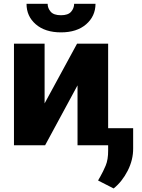

<svg xmlns="http://www.w3.org/2000/svg" viewBox="-20 -780 760 1031"><path d="M219.5 -224.8 393.8 -545.5H560.7V0H396.3V-321.7L222.3 0H55V-545.5H219.5ZM378.2 -759.6H492.9Q492.5 -692.8 442.5 -649.5Q392.4 -606.2 307.5 -606.2Q222.3 -606.2 172.2 -649.5Q122.2 -692.8 122.5 -759.6H235.8Q235.8 -736.2 252.1 -717.2Q268.5 -698.2 307.5 -698.2Q345.5 -698.2 361.7 -716.8Q377.8 -735.4 378.2 -759.6ZM695 -91.6V16Q695.7 78.1 665.5 137.1Q635.3 196 590.2 231.9L506.7 189.3Q509.6 183.9 512.4 178.8Q515.3 173.7 518.5 168.3Q533.7 141.7 547.4 109.4Q561.1 77.1 560.7 27.7V-91.6Z"/></svg>

Font: Inter UI Extra Bold
Style: Regular
Weight: 800
Designer: Rasmus Andersson
Foundry: rsms
Version: 3.2;8d6f07862